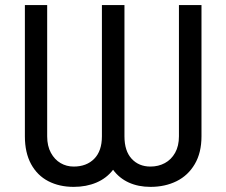

<svg xmlns="http://www.w3.org/2000/svg" viewBox="-20 -727 893 757"><path d="M78.1 -707H166V-189.5Q166 -151.4 180.7 -124.5Q195.3 -97.7 218.8 -84Q242.2 -70.3 270.5 -70.3Q321.3 -70.3 351.6 -101.1Q381.8 -131.8 381.8 -189.5V-707H470.7V-189.5Q470.7 -131.8 499 -101.1Q527.3 -70.3 573.2 -70.3Q604.5 -70.3 629.9 -84Q655.3 -97.7 670.4 -124.5Q685.5 -151.4 685.5 -189.5V-707H774.4V-189.5Q774.4 -125 748 -80.1Q721.7 -35.2 676.3 -12.7Q630.9 9.8 573.2 9.8Q525.4 9.8 487.8 -7.3Q450.2 -24.4 425.8 -57.6Q400.4 -24.4 360.4 -7.3Q320.3 9.8 270.5 9.8Q213.9 9.8 170.4 -12.7Q127 -35.2 102.5 -80.1Q78.1 -125 78.1 -189.5Z"/></svg>

Font: WEMIX Pretendard Variable
Style: Regular
Weight: 400
Designer: Base glyphs from Inter by Rasmus Andersson; Hangeul glyphs from Noto Sans CJK(Source Han Sans) by Jang Soo-young and Kan
Foundry: Kil Hyung-jin
Version: Version 1.000;Glyphs 3.2 (3208)